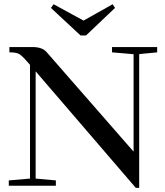

<svg xmlns="http://www.w3.org/2000/svg" viewBox="-20 -888 790 918"><path d="M365.2 -718.3 223.6 -850.1 236.3 -867.7 379.4 -789.6 518.6 -867.7 529.8 -850.1 391.1 -718.3ZM22 0V-25.4L123.5 -34.2V-578.1L111.3 -591.8Q84.5 -622.6 71 -630.1Q57.6 -637.7 24.9 -637.7V-663.1H135.3Q181.6 -663.1 202.6 -639.2L618.7 -163.1V-628.9L515.6 -637.7V-663.1H731.4V-637.7L645.5 -629.4V10.3H629.4L150.4 -546.9V-34.2L247.1 -25.4V0Z"/></svg>

Font: Elstob 18pt Medium
Style: Regular
Weight: 500
Designer: Peter S. Baker
Version: Version 1.015